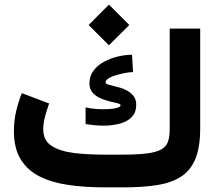

<svg xmlns="http://www.w3.org/2000/svg" viewBox="-20 -808 950 828"><path d="M449.7 -788.1 537.6 -700.2 449.7 -612.8 362.3 -700.2ZM429.7 -141.1H502.9Q571.3 -141.1 612.5 -146.2Q653.8 -151.4 675.5 -163.6Q697.3 -175.8 704.6 -197.5Q711.9 -219.2 711.9 -252.9V-684.6H843.3V-254.4Q843.3 -172.4 822.3 -122.1Q801.3 -71.8 759.5 -45.4Q717.8 -19 655.5 -9.5Q593.3 0 510.3 0H429.7Q346.2 0 275.1 -10.3Q204.1 -20.5 151.4 -46.9Q98.6 -73.2 69.3 -120.8Q40 -168.5 40 -243.2Q40 -287.1 49.8 -328.9Q59.6 -370.6 74.2 -406.2L191.9 -361.8Q183.6 -338.9 175 -308.3Q166.5 -277.8 166.5 -250.5Q166.5 -202.1 202.4 -179Q238.3 -155.8 298.1 -148.4Q357.9 -141.1 429.7 -141.1ZM349.1 -344.7Q385.3 -336.9 427.7 -336.9Q457 -336.9 478.5 -341.3Q500 -345.7 500 -354.5Q500 -359.4 486.6 -362.8Q473.1 -366.2 453.1 -370.8Q433.1 -375.5 413.1 -384.3Q393.1 -393.1 379.4 -408.4Q365.7 -423.8 365.7 -448.2Q365.7 -480 383.1 -503.2Q400.4 -526.4 428.2 -541.5Q456.1 -556.6 488 -564.2Q520 -571.8 549.3 -571.8L553.7 -497.1Q541.5 -497.1 521.7 -493.7Q502 -490.2 481.9 -484.4Q461.9 -478.5 448.5 -470.5Q435.1 -462.4 435.1 -452.6Q435.1 -445.8 453.4 -441.4Q471.7 -437 496.6 -430.2Q521.5 -423.3 540.5 -409.2Q552.7 -399.9 560.1 -387.2Q567.4 -374.5 567.4 -356.4Q567.4 -321.8 547.1 -302Q526.9 -282.2 494.6 -274.2Q462.4 -266.1 426.3 -266.1Q406.7 -266.1 387 -268.1Q367.2 -270 349.1 -272.9Z"/></svg>

Font: Vazirmatn UI NL ExtraBold
Style: Regular
Weight: 800
Designer: Saber Rastikerdar
Foundry: Saber Rastikerdar
Version: Version 33.003